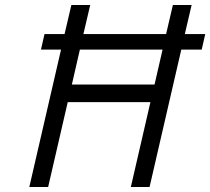

<svg xmlns="http://www.w3.org/2000/svg" viewBox="-20 -751 844 771"><path d="M225.1 -551.8H144.5L158.7 -614.3H239.3L266.6 -731H342.3L314.9 -614.3H647L674.3 -731H749.5L722.2 -614.3H804.2L790 -551.8H708L580.6 0H505.4L584 -340.8H252L173.3 0H97.7ZM600.6 -411.6 632.8 -551.8H300.8L268.6 -411.6Z"/></svg>

Font: Glacial Indifference
Style: Italic
Weight: 400
Designer: Alfredo Marco Pradil
Foundry: Alfredo Marco Pradil
Version: Version 1.312